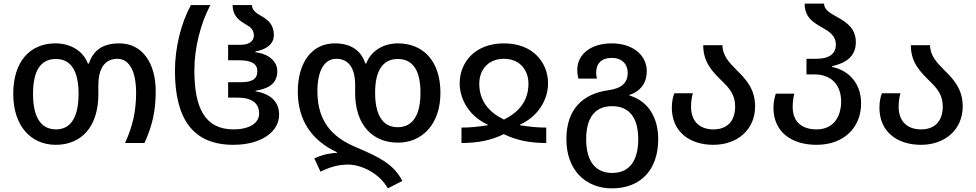

<svg xmlns="http://www.w3.org/2000/svg" viewBox="-20 -788 5378 1058"><path d="M287 10C430 10 522 -91 522 -269V-318C522 -417 562 -464 627 -464C692 -464 730 -396 730 -277C730 -174 711 -92 669 0H776C818 -92 838 -173 838 -286C838 -438 766 -549 638 -549C548 -549 494 -512 470 -438H464C436 -512 363 -549 286 -549C145 -549 53 -449 53 -271C53 -91 153 10 287 10ZM289 -75C201 -75 162 -149 162 -271C162 -392 200 -463 288 -463C374 -463 413 -392 413 -271C413 -149 374 -75 289 -75Z M1266 10C1417 10 1518 -60 1518 -156C1518 -233 1464 -272 1388 -285V-288C1443 -297 1508 -317 1508 -396C1508 -465 1436 -496 1387 -500V-504C1448 -516 1489 -544 1489 -595C1489 -654 1455 -680 1421 -699C1393 -715 1369 -731 1368 -760H1262C1262 -697 1302 -673 1335 -653C1359 -640 1379 -625 1379 -592C1379 -571 1364 -541 1306 -541H1237V-456H1297C1366 -456 1398 -436 1398 -396C1398 -350 1366 -335 1307 -335H1237V-250H1288C1379 -250 1408 -211 1408 -162C1408 -109 1353 -75 1267 -75C1108 -75 1051 -195 1051 -401C1051 -526 1086 -659 1139 -760H1032C978 -662 944 -525 944 -399C944 -134 1042 10 1266 10Z M2117 250 2197 209C2148 114 2065 76 1946 25C1828 -24 1729 -103 1729 -285C1729 -396 1766 -464 1833 -464C1898 -464 1937 -417 1937 -320V-275C1937 -103 2030 -2 2173 -2C2306 -2 2407 -103 2407 -277C2407 -449 2314 -549 2173 -549C2097 -549 2026 -512 1998 -438H1993C1969 -512 1911 -549 1825 -549C1693 -549 1621 -436 1621 -284C1621 -122 1701 -12 1837 51V54C1777 58 1741 71 1712 85L1746 158C1798 133 1842 119 1898 119C1972 119 2071 167 2117 250ZM2171 -87C2085 -87 2047 -161 2047 -277C2047 -392 2085 -463 2172 -463C2260 -463 2297 -392 2297 -277C2297 -161 2259 -87 2171 -87Z M2523 0C2617 0 2690 -16 2756 -49C2823 -16 2896 0 2990 0V-85C2940 -85 2901 -89 2845 -98V-101C2948 -148 3000 -241 3000 -329C3000 -441 2919 -549 2757 -549C2594 -549 2513 -441 2513 -329C2513 -241 2565 -148 2668 -101V-98C2611 -89 2572 -85 2523 -85ZM2757 -129C2675 -169 2621 -231 2621 -327C2621 -402 2669 -464 2757 -464C2844 -464 2892 -402 2892 -327C2892 -231 2838 -169 2757 -129Z M3352 250C3509 250 3607 149 3607 -21C3607 -133 3558 -229 3448 -262V-265C3515 -287 3544 -336 3544 -396C3544 -484 3467 -549 3351 -549C3236 -549 3161 -489 3161 -403C3161 -388 3163 -372 3167 -355H3269C3267 -367 3265 -378 3265 -388C3265 -438 3295 -469 3351 -469C3407 -469 3439 -435 3439 -386C3439 -335 3409 -301 3333 -291C3191 -271 3101 -186 3101 -21C3101 149 3207 250 3352 250ZM3354 165C3254 165 3210 91 3210 -21C3210 -132 3253 -203 3353 -203C3453 -203 3497 -132 3497 -21C3497 91 3453 165 3354 165Z M3911 10C4045 10 4141 -75 4141 -202C4141 -297 4090 -352 4041 -400C3999 -442 3961 -482 3961 -539H3855C3855 -440 3911 -389 3959 -341C3997 -304 4031 -267 4031 -202C4031 -119 3986 -75 3911 -75C3836 -75 3788 -119 3788 -199C3788 -228 3792 -255 3798 -274H3696C3688 -255 3682 -227 3682 -195C3682 -61 3781 10 3911 10Z M4480 10C4629 10 4725 -84 4725 -218C4725 -344 4640 -405 4565 -419V-423C4640 -441 4696 -475 4696 -556C4696 -631 4645 -665 4597 -692C4556 -715 4521 -733 4521 -768H4414C4414 -689 4466 -662 4513 -635C4551 -613 4586 -591 4586 -542C4586 -495 4554 -464 4477 -464H4424V-378H4468C4569 -378 4615 -311 4615 -229C4615 -145 4573 -75 4480 -75C4396 -75 4348 -119 4348 -199C4348 -227 4352 -253 4357 -272H4255C4249 -254 4242 -226 4242 -195C4242 -61 4341 10 4480 10Z M5055 10C5189 10 5285 -75 5285 -202C5285 -297 5234 -352 5185 -400C5143 -442 5105 -482 5105 -539H4999C4999 -440 5055 -389 5103 -341C5141 -304 5175 -267 5175 -202C5175 -119 5130 -75 5055 -75C4980 -75 4932 -119 4932 -199C4932 -228 4936 -255 4942 -274H4840C4832 -255 4826 -227 4826 -195C4826 -61 4925 10 5055 10Z"/></svg>

Font: Noto Sans Georgian Medium
Style: Regular
Weight: 500
Designer: Monotype Design Team, Akaki Razmadze
Foundry: Google LLC
Version: Version 2.005